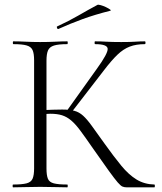

<svg xmlns="http://www.w3.org/2000/svg" viewBox="-20 -802 695 822"><path d="M522 0Q513 0 505 -3Q497 -6 484 -21Q471 -36 446 -70.5Q421 -105 377 -168Q346 -213 324.5 -242Q303 -271 284.5 -286.5Q266 -302 245.5 -308.5Q225 -315 195 -315Q185 -315 174 -314Q163 -313 151 -312L150 -330Q212 -333 246 -333Q278 -333 298.5 -327.5Q319 -322 336 -306.5Q353 -291 373.5 -262.5Q394 -234 427 -188Q467 -132 499 -93Q531 -54 564.5 -33.5Q598 -13 641 -12Q643 -12 643 -6Q643 0 641 0ZM36 0Q34 0 34 -6Q34 -12 36 -12Q74 -12 93.5 -17Q113 -22 119.5 -37Q126 -52 126 -81V-544Q126 -573 119.5 -587.5Q113 -602 94 -607.5Q75 -613 37 -613Q35 -613 35 -619Q35 -625 37 -625Q61 -625 90.5 -623.5Q120 -622 152 -622Q187 -622 216 -623.5Q245 -625 268 -625Q270 -625 270 -619Q270 -613 268 -613Q230 -613 211 -607Q192 -601 185.5 -586Q179 -571 179 -542V-81Q179 -52 185 -37Q191 -22 210.5 -17Q230 -12 268 -12Q270 -12 270 -6Q270 0 268 0Q244 0 215.5 -1Q187 -2 152 -2Q120 -2 90 -1Q60 0 36 0ZM283 -317 265 -326 395 -508Q442 -573 441 -593Q440 -613 387 -613Q385 -613 385 -619Q385 -625 387 -625Q411 -625 435 -623.5Q459 -622 499 -622Q537 -622 558.5 -623.5Q580 -625 600 -625Q603 -625 603 -619Q603 -613 600 -613Q563 -613 535.5 -602.5Q508 -592 482.5 -567.5Q457 -543 425 -501ZM230 -678Q226 -677 224 -682.5Q222 -688 225 -689Q275 -712 315.5 -735.5Q356 -759 397 -781Q400 -783 411 -780Q422 -777 433.5 -771.5Q445 -766 451 -761.5Q457 -757 452 -756Q385 -739 333 -720Q281 -701 230 -678Z"/></svg>

Font: Cormorant Light
Style: Regular
Weight: 300
Designer: Christian Thalmann (Catharsis Fonts)
Foundry: Catharsis Fonts
Version: Version 4.000